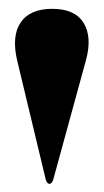

<svg xmlns="http://www.w3.org/2000/svg" viewBox="-20 -832 241 446"><path d="M95 -405Q89 -405 86 -416L20 -691Q6.5 -748 28 -779.8Q49.5 -811.5 101.5 -811.5Q154 -811.5 174.2 -778.8Q194.5 -746 179.5 -691.5L104 -416Q101 -405 95 -405Z"/></svg>

Font: Fraunces 144pt Black
Style: Regular
Weight: 900
Version: Version 1.000;[0bf87f6ff]